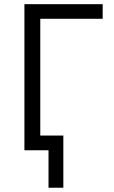

<svg xmlns="http://www.w3.org/2000/svg" viewBox="-20 -720 544 920"><path d="M212.5 179.5V0H136V-70.5H283.5V179.5ZM97 0V-700H472V-630H173V0Z"/></svg>

Font: Geologica Roman ExtraLight
Style: Regular
Weight: 250
Designer: Sindre Bremnes, Frode Helland
Foundry: Monokrom Skriftforlag AS
Version: Version 1.010;gftools[0.9.28]